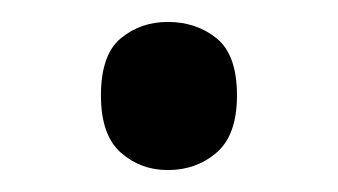

<svg xmlns="http://www.w3.org/2000/svg" viewBox="-20 -141 308 175"><path d="M72 -54Q72 -91 90 -106Q108 -121 133 -121Q159 -121 177.5 -106Q196 -91 196 -54Q196 -18 177.5 -2Q159 14 133 14Q108 14 90 -2Q72 -18 72 -54Z"/></svg>

Font: Noto Sans Khmer Condensed
Style: Regular
Weight: 400
Width: 3
Designer: Danh Hong and the Monotype Design Team
Foundry: Monotype Imaging Inc.
Version: Version 2.004